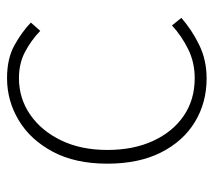

<svg xmlns="http://www.w3.org/2000/svg" viewBox="-50 -530 593 532"><g transform="rotate(-90 246.0 -263.5)"><path d="M295 13Q228 13 174.5 -19.5Q121 -52 90 -113.5Q59 -175 59 -262Q59 -351 92 -413Q125 -475 179 -507.5Q233 -540 296 -540Q350 -540 387 -519.5Q424 -499 450 -474L427 -448Q401 -473 369 -490Q337 -507 296 -507Q240 -507 195 -476Q150 -445 123.5 -390Q97 -335 97 -262Q97 -190 122 -135.5Q147 -81 191.5 -50.5Q236 -20 296 -20Q340 -20 377 -38.5Q414 -57 442 -83L463 -57Q430 -28 388 -7.5Q346 13 295 13Z"/></g></svg>

Font: Noto Sans TC
Style: Regular
Weight: 100
Designer: Ryoko NISHIZUKA 西塚涼子 (kana, bopomofo & ideographs); Paul D. Hunt (Latin, Greek & Cyrillic); Sandoll Communications 산돌커뮤니
Foundry: Adobe
Version: Version 2.004;hotconv 1.0.118;makeotfexe 2.5.65603